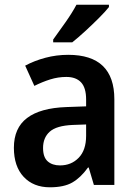

<svg xmlns="http://www.w3.org/2000/svg" viewBox="-20 -786 577 816"><path d="M270 -553Q466 -553 466 -364V0H379L357 -74H354Q323 -31 287.5 -10.5Q252 10 192 10Q122 10 80.5 -34.5Q39 -79 39 -158Q39 -242 95 -284.5Q151 -327 262 -331L346 -334V-363Q346 -413 324.5 -436Q303 -459 262 -459Q227 -459 193.5 -448.5Q160 -438 126 -421L87 -507Q126 -528 173 -540.5Q220 -553 270 -553ZM289 -255Q220 -252 191.5 -226.5Q163 -201 163 -157Q163 -118 182.5 -100.5Q202 -83 235 -83Q283 -83 314.5 -115.5Q346 -148 346 -209V-257ZM443 -756Q428 -737 400 -709Q372 -681 341.5 -653Q311 -625 287 -606H206V-618Q230 -651 258.5 -691.5Q287 -732 305 -766H443Z"/></svg>

Font: Noto Sans Gujarati SemiCondensed SemiBold
Style: Regular
Weight: 600
Width: 4
Designer: Jelle Bosma - Monotype Design Team, Universal Thirst
Foundry: Monotype Imaging Inc.
Version: Version 2.106; ttfautohint (v1.8.4.7-5d5b)